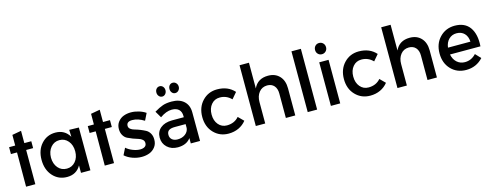

<svg xmlns="http://www.w3.org/2000/svg" viewBox="-25 -1507 5784 2265"><g transform="rotate(-15 2867.0 -374.0)"><path d="M207 -173V-10H94L160 -100ZM96 -514H206V-434H96ZM21 -512H292V-428H21ZM96 -642 207 -662V-10H94ZM95 -10 207 -173V-10ZM148 -39 182 -31Q164 -21 164 -22Q164 -22 165 -24Q168 -38 148 -39ZM210 -658Z M759 -526 876 -523 877 0H762V-91Q708 5 593 5Q488 5 420 -71Q352 -147 352 -268Q352 -387 420 -462Q488 -537 591 -537Q706 -537 762 -440ZM615 -91Q679 -91 720.5 -139.5Q762 -188 762 -264Q762 -341 720.5 -390Q679 -439 615 -439Q550 -439 508.5 -390Q467 -341 466 -264Q467 -188 508 -139.5Q549 -91 615 -91Z M1168 -173V-10H1055L1121 -100ZM1057 -514H1167V-434H1057ZM982 -512H1253V-428H982ZM1057 -642 1168 -662V-10H1055ZM1056 -10 1168 -173V-10ZM1109 -39 1143 -31Q1125 -21 1125 -22Q1125 -22 1126 -24Q1129 -38 1109 -39ZM1171 -658Z M1651 -398Q1575 -445 1506 -445Q1436 -445 1436 -392Q1436 -369 1455.5 -353.5Q1475 -338 1505 -330Q1535 -322 1569 -308.5Q1603 -295 1632.5 -279.5Q1662 -264 1681 -231.5Q1700 -199 1699 -154Q1699 -102 1670 -65Q1641 -28 1598.5 -12Q1556 4 1505 4Q1450 4 1394.5 -15.5Q1339 -35 1300 -70L1341 -152Q1375 -122 1422 -104Q1469 -86 1509 -86Q1544 -86 1565.5 -100Q1587 -114 1587 -143Q1588 -168 1569 -185.5Q1550 -203 1521 -211Q1492 -219 1458 -232Q1424 -245 1394.5 -259.5Q1365 -274 1346 -306Q1327 -338 1327 -383Q1327 -434 1355 -470Q1383 -506 1424 -521.5Q1465 -537 1514 -537Q1560 -537 1608.5 -522.5Q1657 -508 1693 -483Z M1922 -621Q1898 -621 1882 -639.5Q1866 -658 1866 -684Q1866 -712 1882 -729.5Q1898 -747 1922 -747Q1945 -747 1961 -729Q1977 -711 1977 -684Q1977 -658 1961 -639.5Q1945 -621 1922 -621ZM2081 -621Q2057 -621 2041.5 -639.5Q2026 -658 2026 -684Q2026 -712 2041.5 -729.5Q2057 -747 2081 -747Q2105 -747 2122 -729Q2139 -711 2139 -684Q2139 -658 2122 -639.5Q2105 -621 2081 -621ZM2216 0H2103V-65Q2052 5 1945 5Q1866 5 1816 -42Q1766 -89 1766 -160Q1766 -233 1817.5 -276Q1869 -319 1958 -320H2103V-336Q2103 -387 2073.5 -415Q2044 -443 1988 -443Q1920 -443 1844 -389L1797 -469Q1859 -506 1903 -521Q1947 -536 2011 -536Q2106 -536 2160.5 -486.5Q2215 -437 2215 -349ZM1967 -86Q2022 -86 2060 -114.5Q2098 -143 2103 -187V-236H1973Q1922 -236 1898 -219.5Q1874 -203 1874 -165Q1874 -129 1899 -107.5Q1924 -86 1967 -86Z M2713 -375Q2653 -436 2571 -435Q2508 -435 2468 -387.5Q2428 -340 2428 -265Q2428 -190 2468 -142.5Q2508 -95 2571 -95Q2663 -95 2718 -159L2782 -95Q2745 -48 2689.5 -22Q2634 4 2566 4Q2458 4 2386 -71Q2314 -146 2314 -265Q2314 -384 2386 -460Q2458 -536 2566 -536Q2699 -536 2776 -449Z M3189 -536Q3276 -536 3327.5 -481Q3379 -426 3379 -331V0H3264V-299Q3264 -359 3233.5 -393.5Q3203 -428 3149 -428Q3086 -427 3049 -380.5Q3012 -334 3012 -262V0H2897V-742H3012V-428Q3061 -536 3189 -536Z M3531 -742H3646V0H3531Z M3938 -684Q3938 -655 3918.5 -635.5Q3899 -616 3870.5 -616Q3842 -616 3823 -635.5Q3804 -655 3804 -684Q3804 -714 3823 -733.5Q3842 -753 3870.5 -753Q3899 -753 3918.5 -733.5Q3938 -714 3938 -684ZM3814 -532H3928V0H3814Z M4443 -375Q4383 -436 4301 -435Q4238 -435 4198 -387.5Q4158 -340 4158 -265Q4158 -190 4198 -142.5Q4238 -95 4301 -95Q4393 -95 4448 -159L4512 -95Q4475 -48 4419.5 -22Q4364 4 4296 4Q4188 4 4116 -71Q4044 -146 4044 -265Q4044 -384 4116 -460Q4188 -536 4296 -536Q4429 -536 4506 -449Z M4919 -536Q5006 -536 5057.5 -481Q5109 -426 5109 -331V0H4994V-299Q4994 -359 4963.5 -393.5Q4933 -428 4879 -428Q4816 -427 4779 -380.5Q4742 -334 4742 -262V0H4627V-742H4742V-428Q4791 -536 4919 -536Z M5466 -536Q5592 -536 5651 -452.5Q5710 -369 5700 -222H5328Q5340 -160 5380 -124.5Q5420 -89 5476 -89Q5556 -89 5613 -151L5674 -86Q5592 4 5468 4Q5356 4 5284 -71Q5212 -146 5212 -265Q5212 -384 5284.5 -459.5Q5357 -535 5466 -536ZM5326 -306H5600Q5597 -370 5561 -407Q5525 -444 5466 -444Q5410 -444 5372 -407Q5334 -370 5326 -306Z"/></g></svg>

Font: Steamflix Grotesk
Style: Regular
Weight: 400
Designer: Julieta Ulanovsky
Foundry: Julieta Ulanovsky
Version: Version 4.000;PS 004.000;hotconv 1.0.88;makeotf.lib2.5.64775